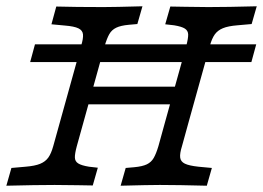

<svg xmlns="http://www.w3.org/2000/svg" viewBox="-21 -591 837 611"><path d="M185.5 -509.7 142.7 -513.7 158.1 -570.2Q219.4 -568.5 305.6 -568.5H309.7H308.9Q342.7 -568.5 432.3 -571L416.1 -514.5L388.7 -512.1Q362.9 -509.7 348.8 -502.8Q334.7 -496 327 -482.7Q319.4 -469.4 312.1 -445.2L291.1 -369.4H216.1L237.1 -445.2Q244.4 -468.5 243.1 -481.5Q241.9 -494.4 228.6 -500.8Q215.3 -507.3 185.5 -509.7ZM-0.8 0 15.3 -56.5 60.5 -60.5Q90.3 -62.9 106.9 -69.8Q123.4 -76.6 132.7 -89.5Q141.9 -102.4 148.4 -125.8L216.1 -369.4H291.1L223.4 -125.8Q216.9 -101.6 217.3 -89.5Q217.7 -77.4 227.8 -71Q237.9 -64.5 262.1 -60.5L290.3 -57.3L274.2 -0.8Q250.8 -1.6 227.4 -1.6Q190.3 -2.4 153.2 -2.4H150.8H152.4Q93.5 -2.4 -0.8 0ZM238.7 -315.3H579.8L562.9 -258.9H222.6ZM533.1 -510.5 504.8 -513.7 521 -570.2Q544.4 -570.2 567.7 -569.4Q604.8 -569.4 641.9 -568.5H644.4H642.7Q701.6 -568.5 796 -571L779.8 -514.5L734.7 -510.5Q704.8 -508.1 688.3 -501.2Q671.8 -494.4 662.5 -481.5Q653.2 -468.5 646.8 -445.2L579 -201.6H504L571.8 -445.2Q578.2 -469.4 577.8 -481.5Q577.4 -493.5 567.3 -500Q557.3 -506.5 533.1 -510.5ZM362.9 0 379 -56.5 406.5 -58.9Q432.3 -61.3 446.4 -68.1Q460.5 -75 468.1 -88.3Q475.8 -101.6 483.1 -125.8L504 -201.6H579L558.1 -125.8Q550.8 -102.4 552.4 -89.5Q554 -76.6 567.3 -70.2Q580.6 -63.7 610.5 -60.5L653.2 -56.5L637.1 0Q545.2 -2.4 489.5 -2.4H485.5H486.3Q452.4 -2.4 362.9 0ZM90.3 -450H794.4L779 -393.5H75Z"/></svg>

Font: Playfair Micro SmCond SmLight
Style: Italic
Weight: 360
Width: 4
Italic angle: -15.6°
Designer: Claus Eggers Sørensen
Foundry: Claus Eggers Sørensen
Version: Version 2.203;Glyphs 3.3 (3326)